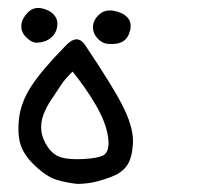

<svg xmlns="http://www.w3.org/2000/svg" viewBox="-20 -289 540 474"><path d="M170.9 165Q143.6 162.1 119.6 154.8Q95.7 147.5 68.4 122.1Q41 96.7 31.7 70.8Q22.5 44.9 26.9 4.4Q31.2 -36.1 57.6 -76.7Q84 -117.2 144.5 -178.7Q170.9 -205.1 189.5 -178.7Q263.7 -68.4 287.1 -19Q310.5 30.3 308.1 66.4Q305.7 102.5 293.5 119.6Q281.2 136.7 259.8 145.5Q238.3 154.3 216.3 159.7Q194.3 165 170.9 165ZM236.3 93.8Q252 83 246.6 47.9Q241.2 12.7 216.8 -29.3Q192.4 -71.3 159.2 -112.3Q140.6 -94.7 129.4 -77.1Q118.2 -59.6 106.4 -42.5Q94.7 -25.4 87.4 -6.3Q80.1 12.7 82 33.2Q84 53.7 98.1 74.2Q112.3 94.7 132.8 100.1Q153.3 105.5 188 103.5Q222.7 101.6 236.3 93.8ZM247.1 -180.7Q232.4 -181.6 220.7 -194.3Q209 -207 209.5 -223.1Q210 -239.3 224.6 -252.9Q239.3 -266.6 261.7 -262.2Q284.2 -257.8 294.9 -245.6Q305.7 -233.4 301.3 -214.4Q296.9 -195.3 283.7 -187Q270.5 -178.7 247.1 -180.7ZM68.4 -183.6Q56.6 -184.6 43.9 -197.8Q31.2 -210.9 32.7 -227.1Q34.2 -243.2 48.3 -257.8Q62.5 -272.5 82.5 -268.6Q102.5 -264.6 113.3 -252.4Q124 -240.2 121.1 -222.7Q118.2 -205.1 104 -194.3Q89.8 -183.6 68.4 -183.6Z"/></svg>

Font: JasonHandwriting1
Style: Regular
Weight: 400
Version: Version 1.48.20